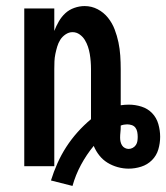

<svg xmlns="http://www.w3.org/2000/svg" viewBox="-20 -548 548 633"><path d="M219 65 148 47Q157 18 169.5 -10Q182 -38 198.5 -63.5Q215 -89 235.5 -112Q256 -135 280 -155V-320Q280 -333 279 -345.5Q278 -358 276 -370Q274 -382 270 -394Q266 -406 259.5 -416.5Q253 -427 242.5 -434.5Q232 -442 219 -442Q207 -442 196 -434.5Q185 -427 178.5 -416.5Q172 -406 168.5 -394Q165 -382 162.5 -370Q160 -358 159.5 -345.5Q159 -333 159 -320V0H60V-520H159V-446Q165 -462 174 -477.5Q183 -493 195.5 -504.5Q208 -516 225 -522Q242 -528 259 -528Q282 -528 302 -517.5Q322 -507 336 -489.5Q350 -472 358 -451Q366 -430 370.5 -408.5Q375 -387 376.5 -364.5Q378 -342 378 -320V-201Q385 -202 391.5 -202.5Q398 -203 405 -203Q426 -203 446.5 -196.5Q467 -190 481.5 -175Q496 -160 502 -139Q508 -118 508 -97Q508 -76 502 -55.5Q496 -35 481 -20Q466 -5 445.5 1.5Q425 8 404 8Q386 8 368 3Q350 -2 334.5 -11.5Q319 -21 307.5 -35.5Q296 -50 289 -67Q265 -38 247 -4.5Q229 29 219 65ZM404 -57Q411 -57 417.5 -60.5Q424 -64 428 -70Q432 -76 433 -83Q434 -90 434 -97Q434 -105 432.5 -113Q431 -121 426.5 -127Q422 -133 414.5 -135.5Q407 -138 399 -138Q394 -138 388.5 -137Q383 -136 378 -134V-130Q378 -121 377 -112Q376 -103 376 -94Q376 -87 377.5 -80.5Q379 -74 382.5 -68.5Q386 -63 392 -60Q398 -57 404 -57Z"/></svg>

Font: Iosevka SS18 Semibold
Style: Regular
Weight: 600
Monospace: yes
Designer: Belleve Invis
Foundry: Belleve Invis
Version: Version 25.1.1; ttfautohint (v1.8.4)